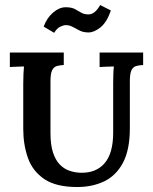

<svg xmlns="http://www.w3.org/2000/svg" viewBox="-20 -736 611 768"><path d="M235.1 -476Q218.6 -475.2 206.6 -471.6Q194.7 -467.9 188.3 -454.5Q181.9 -441.1 181.9 -410.7V-204.3Q181.9 -157.3 191.8 -126.7Q201.7 -96.1 218.6 -78.5Q235.4 -60.9 256.9 -53.4Q278.3 -45.8 301.1 -45.1Q363.4 -42.9 398.1 -82.7Q432.7 -122.5 432.7 -205.7V-402.6Q432.7 -422.8 433.4 -441.7Q434.2 -460.6 435.6 -470.1Q423.2 -469.7 405 -469.2Q386.9 -468.6 378.4 -467.9V-525.9H552.6V-476Q535.8 -475.2 523.8 -471.6Q511.9 -467.9 505.7 -454.5Q499.4 -441.1 499.4 -410.7V-223Q499.4 -136.8 471.9 -85.1Q444.4 -33.4 396.8 -10.6Q349.1 12.1 289 12.1Q204.6 12.1 157.7 -19.4Q110.7 -51 91.9 -103.8Q73 -156.6 73 -220.8V-402.6Q73 -422.8 73.9 -441.7Q74.8 -460.6 75.9 -470.1Q64.2 -469.7 45.8 -469.2Q27.5 -468.6 19.4 -467.9V-525.9H235.1ZM423.5 -694.2Q407.8 -647.6 382.3 -626.9Q356.8 -606.2 334.1 -606.2Q313.9 -606.2 299 -613.5Q284.2 -620.8 271.2 -628.2Q258.2 -635.5 243.1 -635.5Q234.3 -635.5 221.1 -629.3Q207.9 -623 196.6 -604.7L154.7 -629.6Q167.2 -664.1 192.2 -685.6Q217.1 -707 242.4 -707Q265.9 -707 279.2 -699.9Q292.6 -692.7 304.4 -685.6Q316.1 -678.4 334.1 -678.4Q359.7 -678.4 380.6 -715.8Z"/></svg>

Font: Parastoo
Style: Regular
Weight: 400
Foundry: Saber Rastikerdar (saber.rastikerdar@gmail.com)
Version: Version 3.000